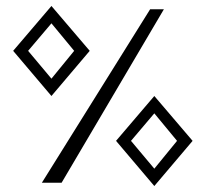

<svg xmlns="http://www.w3.org/2000/svg" viewBox="-20 -611 687 642"><path d="M74 -441 152 -533 228 -441 152 -348ZM24 -441 152 -290 280 -441 152 -591ZM418 -140 496 -232 572 -140 496 -47ZM368 -140 496 11 624 -140 496 -290ZM186 0 528 -580H482L120 0Z"/></svg>

Font: Stormblade
Style: Regular
Weight: 400
Designer: Mew Too
Foundry: Cannot Into Space Fonts
Version: Version 0.77